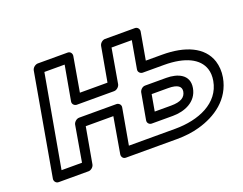

<svg xmlns="http://www.w3.org/2000/svg" viewBox="-94 -732 1185 935"><g transform="rotate(-20 498.0 -264.0)"><path d="M689 -25H449L482 -211C485 -226 472 -236 461 -236H268C253 -236 240 -222 238 -211L206 -25H100L185 -503H290L258 -324C255 -309 268 -299 279 -299H472C487 -299 500 -313 502 -324L533 -503H638L613 -361C610 -346 623 -336 634 -336H744C854 -336 921 -301 940 -243C946 -225 947 -204 943 -181C924 -72 811 -25 689 -25ZM313 -349 344 -528C346 -539 339 -553 324 -553H169C158 -553 142 -543 139 -528L46 0C44 11 52 25 67 25H222C233 25 248 15 251 0L284 -186H427L395 0C393 11 400 25 415 25H680C722 25 762 20 797 10C887 -15 974 -73 993 -181C998 -211 996 -239 988 -265C961 -348 871 -386 753 -386H668L693 -528C695 -539 687 -553 672 -553H517C506 -553 491 -543 488 -528L456 -349ZM838 -182C850 -250 790 -273 733 -273H623C608 -273 596 -259 594 -248L570 -113C567 -98 579 -88 590 -88H700C759 -88 826 -113 838 -182ZM788 -182C783 -154 760 -138 709 -138H624L639 -223H724C775 -223 792 -207 788 -182Z"/></g></svg>

Font: Asimov
Style: WidOuIt
Weight: 500
Designer: Google
Version: Version 2.000980; 2014